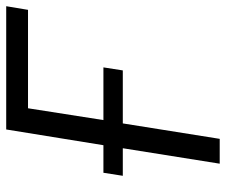

<svg xmlns="http://www.w3.org/2000/svg" viewBox="-76 -670 745 634"><g transform="rotate(-90 297.0 -352.5)"><path d="M74 0 125 -320H34L44 -384H135L187 -705H594L582 -633H257L218 -384H392L382 -320H207L156 0Z"/></g></svg>

Font: Nunito Sans 10pt SemiCondensed
Style: Italic
Weight: 400
Width: 4
Italic angle: -9°
Designer: Vernon Adams
Foundry: Vernon Adams
Version: Version 3.101;gftools[0.9.27]